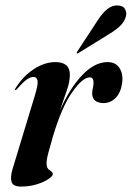

<svg xmlns="http://www.w3.org/2000/svg" viewBox="-20 -676 484 705"><path d="M36 -345Q33 -346 37 -352Q64.5 -396 104 -422Q143.5 -448 183.5 -448Q236.5 -448 236.5 -402Q236.5 -375.5 225.5 -344.8Q214.5 -314 199.5 -269Q235 -350.5 281 -399.2Q327 -448 375 -448Q405 -448 419 -425.8Q433 -403.5 428.5 -371Q423.5 -336 404.8 -316.8Q386 -297.5 359.5 -297.5Q341 -297.5 329.8 -306.2Q318.5 -315 318.5 -333Q318.5 -343.5 321 -353.2Q323.5 -363 323.5 -372Q323.5 -392 309.5 -392Q283.5 -392 244.8 -337Q206 -282 173.5 -172Q164 -138.5 157.5 -114.8Q151 -91 151 -75Q151 -57.5 162.5 -51Q174 -44.5 174 -37Q174 -29.5 157.8 -18.5Q141.5 -7.5 115 0.8Q88.5 9 57 9Q28 9 22.5 -7.8Q17 -24.5 26 -55L107 -322Q120 -363.5 118 -378.5Q116 -393.5 103 -393.5Q92.5 -393.5 79 -384.5Q65.5 -375.5 43 -349.5Q38.5 -344.5 36 -345ZM337.5 -599.5Q354.5 -626.5 372.2 -641.2Q390 -656 409.5 -656Q431.5 -656 438.8 -643Q446 -630 442.5 -616.5Q437 -595.5 420.2 -580Q403.5 -564.5 382.5 -552L267.5 -481Q263.5 -478.5 262 -480.5Q261 -482 263.5 -486.5Z"/></svg>

Font: Fraunces 144pt SemiBold
Style: Italic
Weight: 600
Italic angle: -16°
Version: Version 1.000;[0bf87f6ff]